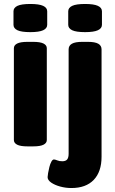

<svg xmlns="http://www.w3.org/2000/svg" viewBox="-20 -736 581 968"><path d="M119 2Q83 2 66.5 -6.5Q50 -15 50 -30V-493Q50 -508 66.5 -516.5Q83 -525 119 -525H147Q183 -525 199.5 -516.5Q216 -508 216 -493V-30Q216 -15 199.5 -6.5Q183 2 147 2ZM133 -574Q88 -574 68 -583.5Q48 -593 48 -611V-679Q48 -697 68 -706.5Q88 -716 133 -716Q177 -716 197.5 -706.5Q218 -697 218 -679V-611Q218 -593 197.5 -583.5Q177 -574 133 -574ZM340 212Q311 212 283.5 204.5Q256 197 238 184.5Q220 172 220 157Q220 151 222.5 136.5Q225 122 229 106Q233 90 239 79Q245 68 252 68Q258 68 268.5 72.5Q279 77 294 77Q311 77 318.5 68Q326 59 326 39V-487Q326 -506 342.5 -515.5Q359 -525 395 -525H423Q459 -525 475.5 -515.5Q492 -506 492 -487V54Q492 130 452.5 171Q413 212 340 212ZM409 -574Q364 -574 344 -583.5Q324 -593 324 -611V-679Q324 -697 344 -706.5Q364 -716 409 -716Q453 -716 473.5 -706.5Q494 -697 494 -679V-611Q494 -593 473.5 -583.5Q453 -574 409 -574Z"/></svg>

Font: Asap ExtraBold
Style: Regular
Weight: 800
Designer: Pablo Cosgaya
Foundry: Omnibus-Type
Version: Version 3.001; ttfautohint (v1.8.4.7-5d5b)